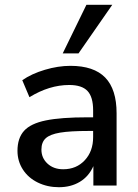

<svg xmlns="http://www.w3.org/2000/svg" viewBox="-20 -775 575 802"><path d="M467 -302V0H370V-81Q351 -38 313.5 -15.5Q276 7 226 7Q178 7 138 -12.5Q98 -32 75.5 -67Q53 -102 53 -145Q53 -198 80.5 -228.5Q108 -259 171.5 -272Q235 -285 346 -285H369V-314Q369 -370 345.5 -395Q322 -420 269 -420Q186 -420 103 -369L73 -440Q112 -467 167.5 -483.5Q223 -500 274 -500Q372 -500 419.5 -451Q467 -402 467 -302ZM369 -202V-228H351Q273 -228 231 -221Q189 -214 171 -197.5Q153 -181 153 -150Q153 -115 178.5 -91.5Q204 -68 244 -68Q299 -68 334 -105.5Q369 -143 369 -202ZM308 -552H242L341 -755H449Z"/></svg>

Font: wassup Sans
Style: Medium
Weight: 600
Version: Version 2.001